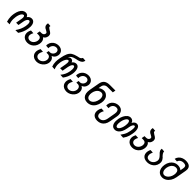

<svg xmlns="http://www.w3.org/2000/svg" viewBox="581 -3013 5443 5443"><g transform="rotate(45 3302.5 -291.5)"><path d="M1 -181Q1 -232.5 11 -291.5Q25.5 -375 55.5 -435Q85.5 -495 128.2 -526.8Q171 -558.5 223 -558.5Q266 -558.5 293.2 -538.5Q320.5 -518.5 332 -481.5Q356.5 -518.5 390.5 -538.5Q424.5 -558.5 464 -558.5Q529.5 -558.5 565.5 -508Q601.5 -457.5 601.5 -368.5Q601.5 -325.5 592.5 -275Q566 -122 476 3H365Q415 -67 446 -136.8Q477 -206.5 491.5 -286Q499.5 -330.5 499.5 -367.5Q499.5 -414.5 486.2 -440.8Q473 -467 448.5 -467Q429 -467 410.2 -449.5Q391.5 -432 377.2 -402.5Q363 -373 357 -339.5L325 -160H231.5L265 -347Q269.5 -372.5 269.5 -394.5Q269.5 -427.5 259.5 -447.2Q249.5 -467 231 -467Q205.5 -467 181.5 -442.8Q157.5 -418.5 138.8 -374.2Q120 -330 110 -272Q101.5 -222 101.5 -174.5Q101.5 -77.5 134.5 3H29.5Q1 -89.5 1 -181Z M647.5 -166.5Q647.5 -187.5 651 -207Q654.5 -228 662.5 -250.5Q670.5 -273 685.5 -302L788.5 -295Q774.5 -270 766.2 -248.8Q758 -227.5 753.5 -203.5Q751 -188.5 751 -178Q751 -147.5 764.8 -124Q778.5 -100.5 803.8 -87.2Q829 -74 862 -74Q900.5 -74 935.2 -94.2Q970 -114.5 994 -149.8Q1018 -185 1026 -229Q1029 -247 1029 -263Q1029 -310.5 1002.2 -337.2Q975.5 -364 926.5 -364H862.5L879.5 -459.5H944Q985.5 -459.5 1012.5 -479.2Q1039.5 -499 1045.5 -533.5Q1046.5 -541.5 1046.5 -545Q1046.5 -565.5 1030.5 -579.8Q1014.5 -594 977 -612.5Q926.5 -632.5 902 -664Q877.5 -695.5 877.5 -740Q877.5 -762 883.5 -787.5L986.5 -780Q982.5 -765.5 982.5 -756Q982.5 -736 996.8 -721.5Q1011 -707 1046.5 -685.5Q1095.5 -661 1124 -632Q1152.5 -603 1152.5 -556Q1152.5 -545 1150 -529Q1142 -485.5 1120.8 -455.5Q1099.5 -425.5 1063.5 -407.5Q1096.5 -384 1113.5 -347Q1130.5 -310 1130.5 -263.5Q1130.5 -239 1126 -212.5Q1114.5 -145.5 1076 -92.8Q1037.5 -40 980.5 -10.2Q923.5 19.5 858 19.5Q795 19.5 747.2 -4.2Q699.5 -28 673.5 -70.2Q647.5 -112.5 647.5 -166.5Z M1208.5 27Q1208.5 6 1212 -14.5Q1221.5 -66.5 1252.5 -121L1353 -114Q1319 -58.5 1311 -10.5Q1308.5 5.5 1308.5 16.5Q1308.5 49 1323 74.2Q1337.5 99.5 1363.5 113.5Q1389.5 127.5 1423.5 127.5Q1462 127.5 1499 107.5Q1536 87.5 1562 53Q1588 18.5 1595.5 -23.5Q1598.5 -39.5 1598.5 -54Q1598.5 -87 1585.8 -112.5Q1573 -138 1549.8 -152.2Q1526.5 -166.5 1496.5 -166.5H1439L1453 -243.5H1504Q1533 -243.5 1560.2 -258.5Q1587.5 -273.5 1606.5 -299.8Q1625.5 -326 1631 -358Q1633 -368 1633 -379.5Q1633 -406 1621.2 -426.8Q1609.5 -447.5 1588.5 -459Q1567.5 -470.5 1541 -470.5Q1504 -470.5 1472.8 -454.2Q1441.5 -438 1420.5 -408.5Q1399.5 -379 1392.5 -340Q1389.5 -323.5 1389.5 -312.5Q1389.5 -303.5 1391.5 -294L1295 -301Q1291.5 -318.5 1291.5 -327Q1291.5 -339.5 1295 -356.5Q1305 -415 1340.2 -460.2Q1375.5 -505.5 1428.5 -530.8Q1481.5 -556 1544 -556Q1599.5 -556 1643 -534Q1686.5 -512 1710.5 -473.5Q1734.5 -435 1734.5 -386.5Q1734.5 -370 1731.5 -352.5Q1721.5 -296.5 1690 -258.5Q1658.5 -220.5 1610 -204.5Q1652.5 -184.5 1675.5 -145.2Q1698.5 -106 1698.5 -54Q1698.5 -32 1694 -7Q1683.5 51.5 1642.5 102.5Q1601.5 153.5 1542 184Q1482.5 214.5 1420.5 214.5Q1357 214.5 1309 190.8Q1261 167 1234.8 124.5Q1208.5 82 1208.5 27Z M1806 -171Q1806 -237.5 1821 -322Q1845.5 -462.5 1881.5 -538Q1917.5 -613.5 1973.8 -650.2Q2030 -687 2128 -710.5L2205 -728.5Q2228.5 -734 2248.2 -753Q2268 -772 2277 -793.5L2382.5 -786.5Q2378.5 -763.5 2372 -748Q2365.5 -732.5 2353 -713Q2330 -689 2297.5 -671.5Q2265 -654 2217.5 -643.5L2146.5 -628Q2076 -612.5 2031.2 -583.5Q1986.5 -554.5 1958.5 -497Q1980.5 -521 2003 -533.2Q2025.5 -545.5 2050.5 -545.5Q2120.5 -545.5 2140 -475.5Q2190.5 -545.5 2266.5 -545.5Q2308 -545.5 2336.5 -520.2Q2365 -495 2379 -450.8Q2393 -406.5 2393 -349.5Q2393 -301.5 2384.5 -255.5Q2371.5 -184 2344 -121Q2316.5 -58 2270.5 3L2163 -3Q2213 -63 2243 -126.5Q2273 -190 2286.5 -266Q2295 -312 2295 -353.5Q2295 -401.5 2282.8 -428.8Q2270.5 -456 2249 -456Q2228.5 -456 2210.2 -435.8Q2192 -415.5 2178.5 -383.2Q2165 -351 2158.5 -315.5L2126 -129H2026.5L2060.5 -323Q2066.5 -357.5 2066.5 -385.5Q2066.5 -418.5 2058 -437.2Q2049.5 -456 2032.5 -456Q2010.5 -456 1986.5 -429.8Q1962.5 -403.5 1942.5 -357Q1922.5 -310.5 1912.5 -252.5Q1904.5 -209.5 1904.5 -165.5Q1904.5 -73.5 1940.5 3L1836.5 -3Q1821 -42.5 1813.5 -82.8Q1806 -123 1806 -171Z M2408.5 27Q2408.5 6 2412 -14.5Q2421.5 -66.5 2452.5 -121L2553 -114Q2519 -58.5 2511 -10.5Q2508.5 5.5 2508.5 16.5Q2508.5 49 2523 74.2Q2537.5 99.5 2563.5 113.5Q2589.5 127.5 2623.5 127.5Q2662 127.5 2699 107.5Q2736 87.5 2762 53Q2788 18.5 2795.5 -23.5Q2798.5 -39.5 2798.5 -54Q2798.5 -87 2785.8 -112.5Q2773 -138 2749.8 -152.2Q2726.5 -166.5 2696.5 -166.5H2639L2653 -243.5H2704Q2733 -243.5 2760.2 -258.5Q2787.5 -273.5 2806.5 -299.8Q2825.5 -326 2831 -358Q2833 -368 2833 -379.5Q2833 -406 2821.2 -426.8Q2809.5 -447.5 2788.5 -459Q2767.5 -470.5 2741 -470.5Q2704 -470.5 2672.8 -454.2Q2641.5 -438 2620.5 -408.5Q2599.5 -379 2592.5 -340Q2589.5 -323.5 2589.5 -312.5Q2589.5 -303.5 2591.5 -294L2495 -301Q2491.5 -318.5 2491.5 -327Q2491.5 -339.5 2495 -356.5Q2505 -415 2540.2 -460.2Q2575.5 -505.5 2628.5 -530.8Q2681.5 -556 2744 -556Q2799.5 -556 2843 -534Q2886.5 -512 2910.5 -473.5Q2934.5 -435 2934.5 -386.5Q2934.5 -370 2931.5 -352.5Q2921.5 -296.5 2890 -258.5Q2858.5 -220.5 2810 -204.5Q2852.5 -184.5 2875.5 -145.2Q2898.5 -106 2898.5 -54Q2898.5 -32 2894 -7Q2883.5 51.5 2842.5 102.5Q2801.5 153.5 2742 184Q2682.5 214.5 2620.5 214.5Q2557 214.5 2509 190.8Q2461 167 2434.8 124.5Q2408.5 82 2408.5 27Z M3047 -206Q3047 -245.5 3054 -284.5L3109 -592.5Q3127 -695 3187.8 -742.5Q3248.5 -790 3361 -790H3582.5L3566.5 -701.5H3356.5Q3297 -701.5 3258.8 -670.2Q3220.5 -639 3211 -584.5L3196 -500.5Q3227.5 -527.5 3269 -543.8Q3310.5 -560 3355 -560Q3390.5 -560 3418 -550.5Q3445.5 -541 3468.5 -521Q3509 -494.5 3530.8 -446.2Q3552.5 -398 3552.5 -336Q3552.5 -307.5 3547 -273.5Q3531 -183 3491 -117.8Q3451 -52.5 3390.8 -18Q3330.5 16.5 3255 16.5Q3189 16.5 3142.2 -10.2Q3095.5 -37 3071.2 -87Q3047 -137 3047 -206ZM3442.5 -282.5Q3447 -309 3447 -333Q3447 -373.5 3434.5 -404.5Q3422 -435.5 3398.2 -452.8Q3374.5 -470 3342 -470Q3295 -470 3256 -445Q3217 -420 3190.5 -374.2Q3164 -328.5 3153.5 -268Q3148.5 -240 3148.5 -213Q3148.5 -148 3177.8 -109.8Q3207 -71.5 3259.5 -71.5Q3302.5 -71.5 3340.2 -98.8Q3378 -126 3404.8 -174Q3431.5 -222 3442.5 -282.5Z M3619.5 3.5Q3619.5 -20 3624 -47Q3632.5 -95.5 3664 -151L3764.5 -144.5Q3750 -119.5 3739 -92.5Q3728 -65.5 3723.5 -42Q3720.5 -25 3720.5 -9.5Q3720.5 38 3747 65.8Q3773.5 93.5 3822.5 93.5Q3890 93.5 3933.5 48Q3977 2.5 3992 -80.5L4032.5 -311.5Q4037.5 -338.5 4037.5 -364.5Q4037.5 -416 4014.5 -443.5Q3991.5 -471 3945.5 -471Q3908 -471 3877.2 -455.5Q3846.5 -440 3826.5 -413Q3806.5 -386 3800.5 -353.5Q3795.5 -324.5 3795.5 -298.5L3698.5 -305.5Q3698.5 -316.5 3699 -334.2Q3699.5 -352 3703 -371Q3712.5 -423.5 3748 -466.5Q3783.5 -509.5 3836.5 -534.2Q3889.5 -559 3948.5 -559Q4006.5 -559 4049.5 -534.8Q4092.5 -510.5 4115.2 -466.2Q4138 -422 4138 -363.5Q4138 -335 4133 -307L4090 -65.5Q4076.5 13.5 4040 69Q4003.5 124.5 3947.5 153.2Q3891.5 182 3819.5 182Q3757 182 3712 160.5Q3667 139 3643.2 98.8Q3619.5 58.5 3619.5 3.5Z M4200.5 -188Q4200.5 -233 4209 -279.5Q4222.5 -354.5 4254.5 -417.8Q4286.5 -481 4332.8 -518.8Q4379 -556.5 4433.5 -556.5Q4480 -556.5 4512 -531.8Q4544 -507 4555 -463.5Q4579 -511 4610.5 -533.8Q4642 -556.5 4679 -556.5Q4737.5 -556.5 4769.2 -507.8Q4801 -459 4801 -373Q4801 -327.5 4791 -270.5Q4781 -214 4768.8 -171.5Q4756.5 -129 4735.8 -87.2Q4715 -45.5 4682 1L4568 -5.5Q4606.5 -58.5 4629.8 -99.5Q4653 -140.5 4668 -184Q4683 -227.5 4693 -284.5Q4705.5 -352.5 4705.5 -398.5Q4705.5 -468.5 4673.5 -468.5Q4643 -468.5 4621.2 -429Q4599.5 -389.5 4589.5 -332L4578.5 -269Q4563 -182 4531 -119.2Q4499 -56.5 4453.2 -23.2Q4407.5 10 4351.5 10Q4279.5 10 4240 -42.2Q4200.5 -94.5 4200.5 -188ZM4482 -279.5Q4489 -318 4489 -356.5Q4489 -407 4475 -436.5Q4461 -466 4435 -466Q4409 -466 4383.2 -439.2Q4357.5 -412.5 4337.5 -366.8Q4317.5 -321 4307.5 -265.5Q4300.5 -227 4300.5 -189.5Q4300.5 -139 4314.8 -109.5Q4329 -80 4355.5 -80Q4385 -80 4410.8 -108.8Q4436.5 -137.5 4454.8 -183.2Q4473 -229 4482 -279.5Z M4847.5 -166.5Q4847.5 -187.5 4851 -207Q4854.5 -228 4862.5 -250.5Q4870.5 -273 4885.5 -302L4988.5 -295Q4974.5 -270 4966.2 -248.8Q4958 -227.5 4953.5 -203.5Q4951 -188.5 4951 -178Q4951 -147.5 4964.8 -124Q4978.5 -100.5 5003.8 -87.2Q5029 -74 5062 -74Q5100.5 -74 5135.2 -94.2Q5170 -114.5 5194 -149.8Q5218 -185 5226 -229Q5229 -247 5229 -263Q5229 -310.5 5202.2 -337.2Q5175.5 -364 5126.5 -364H5062.5L5079.5 -459.5H5144Q5185.5 -459.5 5212.5 -479.2Q5239.5 -499 5245.5 -533.5Q5246.5 -541.5 5246.5 -545Q5246.5 -565.5 5230.5 -579.8Q5214.5 -594 5177 -612.5Q5126.5 -632.5 5102 -664Q5077.5 -695.5 5077.5 -740Q5077.5 -762 5083.5 -787.5L5186.5 -780Q5182.5 -765.5 5182.5 -756Q5182.5 -736 5196.8 -721.5Q5211 -707 5246.5 -685.5Q5295.5 -661 5324 -632Q5352.5 -603 5352.5 -556Q5352.5 -545 5350 -529Q5342 -485.5 5320.8 -455.5Q5299.5 -425.5 5263.5 -407.5Q5296.5 -384 5313.5 -347Q5330.5 -310 5330.5 -263.5Q5330.5 -239 5326 -212.5Q5314.5 -145.5 5276 -92.8Q5237.5 -40 5180.5 -10.2Q5123.5 19.5 5058 19.5Q4995 19.5 4947.2 -4.2Q4899.5 -28 4873.5 -70.2Q4847.5 -112.5 4847.5 -166.5Z M5444 -167Q5444 -190.5 5448.5 -216Q5457 -263 5479 -302L5576.5 -295.5Q5553.5 -248.5 5547 -212.5Q5543.5 -190.5 5543.5 -177Q5543.5 -124.5 5573.5 -94.2Q5603.5 -64 5656.5 -64Q5698.5 -64 5735.8 -84Q5773 -104 5798.5 -139.2Q5824 -174.5 5832 -219Q5835 -235 5835 -249Q5835 -276 5825.5 -298.8Q5816 -321.5 5801 -340.5Q5786 -359.5 5760 -387Q5732.5 -411.5 5715 -431.5Q5697.5 -451.5 5686.8 -475Q5676 -498.5 5676 -526.5Q5676 -537.5 5678.5 -553.5L5779 -546.5Q5779.5 -524 5785.2 -506.2Q5791 -488.5 5804.2 -468.8Q5817.5 -449 5843 -420.5Q5864 -404 5876.8 -390.2Q5889.5 -376.5 5896 -363Q5934.5 -319 5934.5 -250.5Q5934.5 -231 5930.5 -206Q5919.5 -143.5 5880.2 -93.5Q5841 -43.5 5782 -15.2Q5723 13 5655.5 13Q5589.5 13 5541.8 -8.8Q5494 -30.5 5469 -71Q5444 -111.5 5444 -167Z M6050.5 -215.5Q6050.5 -251 6057 -287Q6070.5 -364 6109.2 -423.2Q6148 -482.5 6204.8 -515.2Q6261.5 -548 6327.5 -548Q6376.5 -548 6417.8 -533.8Q6459 -519.5 6484 -493L6501.5 -595.5Q6504.5 -613.5 6504.5 -628Q6504.5 -671.5 6477.5 -691.2Q6450.5 -711 6396.5 -711Q6355.5 -711 6321.8 -697Q6288 -683 6266 -658.2Q6244 -633.5 6237.5 -602L6139 -609Q6150.5 -665 6187.2 -708.2Q6224 -751.5 6279 -775Q6334 -798.5 6398.5 -798.5Q6501 -798.5 6553 -758.8Q6605 -719 6605 -640.5Q6605 -617 6600.5 -590L6545 -276Q6530 -191 6487.8 -124Q6445.5 -57 6384.8 -19.8Q6324 17.5 6255 17.5Q6193 17.5 6146.8 -11.8Q6100.5 -41 6075.5 -93.8Q6050.5 -146.5 6050.5 -215.5ZM6447 -282Q6452 -310.5 6452 -337Q6452 -397.5 6423.2 -429.5Q6394.5 -461.5 6338.5 -461.5Q6294 -461.5 6255.8 -437.2Q6217.5 -413 6191 -369.2Q6164.5 -325.5 6154.5 -268Q6150 -242 6150 -217.5Q6150 -175 6163.2 -141.5Q6176.5 -108 6201 -89.2Q6225.5 -70.5 6258.5 -70.5Q6300.5 -70.5 6340.2 -99Q6380 -127.5 6408.5 -176Q6437 -224.5 6447 -282Z"/></g></svg>

Font: JuliaMono Medium
Style: Italic
Weight: 500
Italic angle: -9°
Monospace: yes
Designer: cormullion
Foundry: corm
Version: Version 0.054; ttfautohint (v1.8.4)